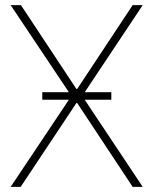

<svg xmlns="http://www.w3.org/2000/svg" viewBox="-20 -727 597 747"><path d="M277.3 -380.9H280.3L496.1 -707H535.2L309.6 -368.2H413.1V-338.9H309.6L535.2 0H496.1L280.3 -326.2H277.3L60.5 0H21.5L248 -338.9H144.5V-368.2H248L21.5 -707H61.5Z"/></svg>

Font: Pretendard JP Thin
Style: Regular
Weight: 100
Designer: Base glyphs from Inter by Rasmus Andersson; Hangeul glyphs from Noto Sans CJK(Source Han Sans) by Jang Soo-young and Kan
Foundry: Kil Hyung-jin
Version: Version 1.309